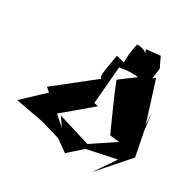

<svg xmlns="http://www.w3.org/2000/svg" viewBox="-184 -867 1096 1105"><g transform="rotate(30 363.5 -315.0)"><path d="M482 -694C524 -580 523 -699 425 -692C388 -526 445 -565 356 -577C348 -508 306 -362 374 -441L97 -222L124 -199L-13 -70L175 -35L300 2L378 57L468 -23L661 -64L567 74L740 -123L709 -280L694 -396L699 -317L615 -582L598 -566L607 -637L575 -704ZM224 -117 408 -272 380 -277 401 -526C589 -560 545 -474 588 -580C610 -594 399 -442 424 -456C463 -355 509 -260 552 -162L615 -154L463 -53L249 -119L290 -60Z"/></g></svg>

Font: Asimov Silicon
Style: Regular
Weight: 400
Designer: Google
Version: Version 2.000980; 2014